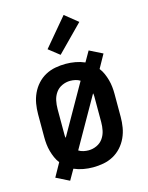

<svg xmlns="http://www.w3.org/2000/svg" viewBox="-121 -842 742 961"><g transform="rotate(-15 250.0 -362.0)"><path d="M121 43 53 9 92 -61Q81 -75 73.5 -92Q66 -109 61 -127Q56 -145 54 -163.5Q52 -182 52 -200V-320Q52 -347 56.5 -374Q61 -401 72.5 -426Q84 -451 102.5 -471.5Q121 -492 145 -505Q169 -518 196 -523Q223 -528 250 -528Q275 -528 300 -523.5Q325 -519 348 -509L379 -563L447 -529L408 -459Q419 -445 426.5 -428Q434 -411 439 -393Q444 -375 446 -356.5Q448 -338 448 -320V-200Q448 -173 443.5 -146Q439 -119 427.5 -94Q416 -69 397.5 -48.5Q379 -28 355 -15Q331 -2 304 3Q277 8 250 8Q225 8 200 3.5Q175 -1 152 -11ZM155 -170 301 -427Q290 -434 276.5 -437Q263 -440 250 -440Q228 -440 207.5 -430.5Q187 -421 174.5 -403Q162 -385 157.5 -363.5Q153 -342 153 -320V-200Q153 -192 153 -184.5Q153 -177 155 -170ZM250 -80Q272 -80 292.5 -89.5Q313 -99 325.5 -117Q338 -135 342.5 -156.5Q347 -178 347 -200V-320Q347 -328 347 -335.5Q347 -343 345 -350L199 -93Q210 -86 223.5 -83Q237 -80 250 -80ZM238 -578 182 -622 304 -767 371 -713Z"/></g></svg>

Font: Iosevka Curly Semibold
Style: Regular
Weight: 600
Monospace: yes
Designer: Belleve Invis
Foundry: Belleve Invis
Version: Version 22.1.2; ttfautohint (v1.8.4)